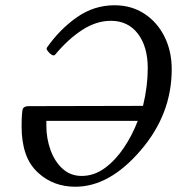

<svg xmlns="http://www.w3.org/2000/svg" viewBox="-20 -696 672 729"><path d="M266 13Q184 13 127 -38Q93 -68 77.5 -112.5Q62 -157 62 -215Q62 -232 62.5 -245.5Q63 -259 65 -276Q66 -293 90 -293L523 -294Q541 -368 541 -437Q541 -519 503.5 -568Q466 -617 401 -617Q346 -617 292.5 -582.5Q239 -548 189 -488Q184 -483 175.5 -488.5Q167 -494 161 -502.5Q155 -511 158 -515Q207 -585 272 -630.5Q337 -676 415 -676Q479 -676 528 -644Q577 -612 604.5 -557Q632 -502 632 -433Q632 -262 514 -125Q396 13 266 13ZM290 -28Q337 -28 377.5 -57.5Q418 -87 450 -134.5Q482 -182 503 -237H156V-219Q156 -170 172 -126Q188 -82 218 -55Q248 -28 290 -28Z"/></svg>

Font: Junicode Two Beta Condensed Medium
Style: Italic
Weight: 500
Width: 3
Italic angle: -9°
Version: Version 1.053; ttfautohint (v1.8.4)